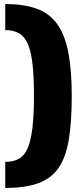

<svg xmlns="http://www.w3.org/2000/svg" viewBox="-20 -825 412 950"><path d="M6 -805Q98 -805 161.5 -782Q225 -759 263 -706Q301 -653 318 -565.5Q335 -478 335 -350Q335 -222 320.5 -134.5Q306 -47 270 5.5Q234 58 169.5 81.5Q105 105 6 105V-24Q47 -24 74.5 -40Q102 -56 117.5 -93Q133 -130 140.5 -193Q148 -256 148 -350Q148 -444 141 -507Q134 -570 118 -607Q102 -644 74.5 -660Q47 -676 6 -676Z"/></svg>

Font: Pathway Extreme SemiCondensed ExtraBold
Style: Regular
Weight: 800
Width: 4
Version: Version 1.001;gftools[0.9.26]